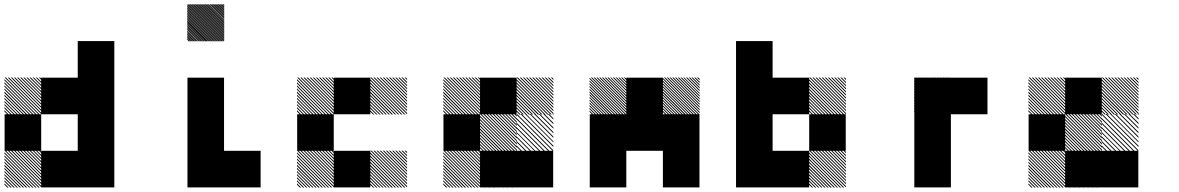

<svg xmlns="http://www.w3.org/2000/svg" viewBox="-21 -854 5374 875"><path d="M167.5 -155.8 155.8 -167.5H161.7L167.5 -161.7ZM167.5 -141.7 141.7 -167.5H147.5L167.5 -147.5ZM167.5 -127.5 127.5 -167.5H133.3L167.5 -133.3ZM167.5 -113.3 113.3 -167.5H119.2L167.5 -119.2ZM167.5 -99.2 99.2 -167.5H105L167.5 -105ZM167.5 -85 85 -167.5H90.8L167.5 -90.8ZM167.5 -70.8 70.8 -167.5H76.7L167.5 -76.7ZM167.5 -56.7 56.7 -167.5H62.5L167.5 -62.5ZM167.5 -42.5 42.5 -167.5H48.3L167.5 -48.3ZM167.5 -28.3 28.3 -167.5H34.2L167.5 -34.2ZM167.5 -14.2 14.2 -167.5H20L167.5 -20ZM167.5 0 0 -167.5H5.8L167.5 -5.8ZM154.2 0.8 -0.8 -154.2V-160L160 0.8ZM140 0.8 -0.8 -140V-145.8L145.8 0.8ZM125.8 0.8 -0.8 -125.8V-131.7L131.7 0.8ZM111.7 0.8 -0.8 -111.7V-117.5L117.5 0.8ZM96.7 0.8 -0.8 -96.7V-103.3L103.3 0.8ZM83.3 0.8 -0.8 -83.3V-89.2L89.2 0.8ZM69.2 0.8 -0.8 -69.2V-75L75 0.8ZM55 0.8 -0.8 -55V-60.8L60.8 0.8ZM40.8 0.8 -0.8 -40.8V-46.7L46.7 0.8ZM26.7 0.8 -0.8 -26.7V-32.5L32.5 0.8ZM12.5 0.8 -0.8 -12.5V-18.3L18.3 0.8ZM167.5 -489.2 155.8 -500.8H161.7L167.5 -495ZM167.5 -475 141.7 -500.8H147.5L167.5 -480.8ZM167.5 -460.8 127.5 -500.8H133.3L167.5 -466.7ZM167.5 -446.7 113.3 -500.8H119.2L167.5 -452.5ZM167.5 -432.5 99.2 -500.8H105L167.5 -438.3ZM167.5 -418.3 85 -500.8H90.8L167.5 -424.2ZM167.5 -404.2 70.8 -500.8H76.7L167.5 -410ZM167.5 -390 56.7 -500.8H62.5L167.5 -395.8ZM167.5 -375.8 42.5 -500.8H48.3L167.5 -381.7ZM167.5 -361.7 28.3 -500.8H34.2L167.5 -367.5ZM167.5 -347.5 14.2 -500.8H20L167.5 -353.3ZM167.5 -333.3 0 -500.8H5.8L167.5 -339.2ZM154.2 -332.5 -0.8 -487.5V-493.3L160 -332.5ZM140 -332.5 -0.8 -473.3V-479.2L145.8 -332.5ZM125.8 -332.5 -0.8 -459.2V-465L131.7 -332.5ZM111.7 -332.5 -0.8 -445V-450.8L117.5 -332.5ZM96.7 -332.5 -0.8 -430V-436.7L103.3 -332.5ZM83.3 -332.5 -0.8 -416.7V-422.5L89.2 -332.5ZM69.2 -332.5 -0.8 -402.5V-408.3L75 -332.5ZM55 -332.5 -0.8 -388.3V-394.2L60.8 -332.5ZM40.8 -332.5 -0.8 -374.2V-380L46.7 -332.5ZM26.7 -332.5 -0.8 -360V-365.8L32.5 -332.5ZM12.5 -332.5 -0.8 -345.8V-351.7L18.3 -332.5ZM333.3 -166.7H500V0H333.3ZM166.7 -166.7H500V0H166.7ZM333.3 -333.3H500V0H333.3ZM0 -333.3H166.7V-166.7H0ZM333.3 -500H500V-166.7H333.3ZM166.7 -500H500V-333.3H166.7ZM333.3 -666.7H500V-333.3H333.3Z M1000.8 -826.7 993.3 -834.2H999.2L1000.8 -832.5ZM1000.8 -819.2 985.8 -834.2H991.7L1000.8 -825ZM1000.8 -811.7 978.3 -834.2H984.2L1000.8 -817.5ZM1000.8 -804.2 970.8 -834.2H976.7L1000.8 -810ZM1000.8 -796.7 963.3 -834.2H969.2L1000.8 -802.5ZM1000.8 -789.2 955.8 -834.2H961.7L1000.8 -795ZM1000.8 -781.7 948.3 -834.2H954.2L1000.8 -787.5ZM1000.8 -774.2 940.8 -834.2H946.7L1000.8 -780ZM1000.8 -766.7 933.3 -834.2H939.2L1000.8 -772.5ZM1000.8 -759.2 925.8 -834.2H930.8L1000.8 -764.2ZM1000.8 -751.7 918.3 -834.2H924.2L1000.8 -757.5ZM1000.8 -744.2 910.8 -834.2H916.7L1000.8 -750ZM1000.8 -736.7 903.3 -834.2H909.2L1000.8 -742.5ZM1000.8 -729.2 895.8 -834.2H901.7L1000.8 -735ZM1000.8 -721.7 888.3 -834.2H894.2L1000.8 -727.5ZM1000.8 -714.2 880.8 -834.2H886.7L1000.8 -720ZM1000.8 -706.7 873.3 -834.2H879.2L1000.8 -712.5ZM1000.8 -699.2 865.8 -834.2H871.7L1000.8 -705ZM1000.8 -691.7 858.3 -834.2H864.2L1000.8 -697.5ZM1000.8 -684.2 850.8 -834.2H856.7L1000.8 -690ZM1000.8 -676.7 843.3 -834.2H849.2L1000.8 -682.5ZM1000.8 -669.2 835.8 -834.2H841.7L1000.8 -675ZM996.7 -665.8 832.5 -830 834.2 -834.2 1000.8 -667.5ZM989.2 -665.8 832.5 -822.5V-828.3L995 -665.8ZM981.7 -665.8 832.5 -815V-820.8L987.5 -665.8ZM974.2 -665.8 832.5 -807.5V-813.3L980 -665.8ZM966.7 -665.8 832.5 -800V-805.8L972.5 -665.8ZM959.2 -665.8 832.5 -792.5V-798.3L965 -665.8ZM951.7 -665.8 832.5 -785V-790.8L957.5 -665.8ZM944.2 -665.8 832.5 -777.5V-783.3L950 -665.8ZM936.7 -665.8 832.5 -770V-775.8L942.5 -665.8ZM929.2 -665.8 832.5 -762.5V-768.3L935 -665.8ZM920.8 -665.8 832.5 -754.2V-760.8L927.5 -665.8ZM914.2 -665.8 832.5 -747.5V-753.3L920 -665.8ZM906.7 -665.8 832.5 -740V-745.8L912.5 -665.8ZM899.2 -665.8 832.5 -732.5V-738.3L905 -665.8ZM891.7 -665.8 832.5 -725V-730.8L897.5 -665.8ZM884.2 -665.8 832.5 -717.5V-723.3L890 -665.8ZM876.7 -665.8 832.5 -710V-715L881.7 -665.8ZM869.2 -665.8 832.5 -702.5V-708.3L875 -665.8ZM861.7 -665.8 832.5 -695V-700.8L867.5 -665.8ZM854.2 -665.8 832.5 -687.5V-693.3L860 -665.8ZM846.7 -665.8 832.5 -680V-685.8L852.5 -665.8ZM839.2 -665.8 832.5 -672.5V-678.3L845 -665.8ZM1000 -166.7H1166.7V0H1000ZM833.3 -166.7H1166.7V0H833.3ZM833.3 -333.3H1000V0H833.3ZM833.3 -500H1000V-166.7H833.3Z M1834.2 -155.8 1822.5 -167.5H1828.3L1834.2 -161.7ZM1834.2 -141.7 1808.3 -167.5H1814.2L1834.2 -147.5ZM1834.2 -127.5 1794.2 -167.5H1800L1834.2 -133.3ZM1834.2 -113.3 1780 -167.5H1785.8L1834.2 -119.2ZM1834.2 -99.2 1765.8 -167.5H1771.7L1834.2 -105ZM1834.2 -85 1751.7 -167.5H1757.5L1834.2 -90.8ZM1834.2 -70.8 1737.5 -167.5H1743.3L1834.2 -76.7ZM1834.2 -56.7 1723.3 -167.5H1729.2L1834.2 -62.5ZM1834.2 -42.5 1709.2 -167.5H1715L1834.2 -48.3ZM1834.2 -28.3 1695 -167.5H1700.8L1834.2 -34.2ZM1834.2 -14.2 1680.8 -167.5H1686.7L1834.2 -20ZM1834.2 0 1666.7 -167.5H1672.5L1834.2 -5.8ZM1820.8 0.8 1665.8 -154.2V-160L1826.7 0.8ZM1806.7 0.8 1665.8 -140V-145.8L1812.5 0.8ZM1792.5 0.8 1665.8 -125.8V-131.7L1798.3 0.8ZM1778.3 0.8 1665.8 -111.7V-117.5L1784.2 0.8ZM1763.3 0.8 1665.8 -96.7V-103.3L1770 0.8ZM1750 0.8 1665.8 -83.3V-89.2L1755.8 0.8ZM1735.8 0.8 1665.8 -69.2V-75L1741.7 0.8ZM1721.7 0.8 1665.8 -55V-60.8L1727.5 0.8ZM1707.5 0.8 1665.8 -40.8V-46.7L1713.3 0.8ZM1693.3 0.8 1665.8 -26.7V-32.5L1699.2 0.8ZM1679.2 0.8 1665.8 -12.5V-18.3L1685 0.8ZM1500.8 -155.8 1489.2 -167.5H1495L1500.8 -161.7ZM1500.8 -141.7 1475 -167.5H1480.8L1500.8 -147.5ZM1500.8 -127.5 1460.8 -167.5H1466.7L1500.8 -133.3ZM1500.8 -113.3 1446.7 -167.5H1452.5L1500.8 -119.2ZM1500.8 -99.2 1432.5 -167.5H1438.3L1500.8 -105ZM1500.8 -85 1418.3 -167.5H1424.2L1500.8 -90.8ZM1500.8 -70.8 1404.2 -167.5H1410L1500.8 -76.7ZM1500.8 -56.7 1390 -167.5H1395.8L1500.8 -62.5ZM1500.8 -42.5 1375.8 -167.5H1381.7L1500.8 -48.3ZM1500.8 -28.3 1361.7 -167.5H1367.5L1500.8 -34.2ZM1500.8 -14.2 1347.5 -167.5H1353.3L1500.8 -20ZM1500.8 0 1333.3 -167.5H1339.2L1500.8 -5.8ZM1487.5 0.8 1332.5 -154.2V-160L1493.3 0.8ZM1473.3 0.8 1332.5 -140V-145.8L1479.2 0.8ZM1459.2 0.8 1332.5 -125.8V-131.7L1465 0.8ZM1445 0.8 1332.5 -111.7V-117.5L1450.8 0.8ZM1430 0.8 1332.5 -96.7V-103.3L1436.7 0.8ZM1416.7 0.8 1332.5 -83.3V-89.2L1422.5 0.8ZM1402.5 0.8 1332.5 -69.2V-75L1408.3 0.8ZM1388.3 0.8 1332.5 -55V-60.8L1394.2 0.8ZM1374.2 0.8 1332.5 -40.8V-46.7L1380 0.8ZM1360 0.8 1332.5 -26.7V-32.5L1365.8 0.8ZM1345.8 0.8 1332.5 -12.5V-18.3L1351.7 0.8ZM1834.2 -489.2 1822.5 -500.8H1828.3L1834.2 -495ZM1834.2 -475 1808.3 -500.8H1814.2L1834.2 -480.8ZM1834.2 -460.8 1794.2 -500.8H1800L1834.2 -466.7ZM1834.2 -446.7 1780 -500.8H1785.8L1834.2 -452.5ZM1834.2 -432.5 1765.8 -500.8H1771.7L1834.2 -438.3ZM1834.2 -418.3 1751.7 -500.8H1757.5L1834.2 -424.2ZM1834.2 -404.2 1737.5 -500.8H1743.3L1834.2 -410ZM1834.2 -390 1723.3 -500.8H1729.2L1834.2 -395.8ZM1834.2 -375.8 1709.2 -500.8H1715L1834.2 -381.7ZM1834.2 -361.7 1695 -500.8H1700.8L1834.2 -367.5ZM1834.2 -347.5 1680.8 -500.8H1686.7L1834.2 -353.3ZM1834.2 -333.3 1666.7 -500.8H1672.5L1834.2 -339.2ZM1820.8 -332.5 1665.8 -487.5V-493.3L1826.7 -332.5ZM1806.7 -332.5 1665.8 -473.3V-479.2L1812.5 -332.5ZM1792.5 -332.5 1665.8 -459.2V-465L1798.3 -332.5ZM1778.3 -332.5 1665.8 -445V-450.8L1784.2 -332.5ZM1763.3 -332.5 1665.8 -430V-436.7L1770 -332.5ZM1750 -332.5 1665.8 -416.7V-422.5L1755.8 -332.5ZM1735.8 -332.5 1665.8 -402.5V-408.3L1741.7 -332.5ZM1721.7 -332.5 1665.8 -388.3V-394.2L1727.5 -332.5ZM1707.5 -332.5 1665.8 -374.2V-380L1713.3 -332.5ZM1693.3 -332.5 1665.8 -360V-365.8L1699.2 -332.5ZM1679.2 -332.5 1665.8 -345.8V-351.7L1685 -332.5ZM1500.8 -489.2 1489.2 -500.8H1495L1500.8 -495ZM1500.8 -475 1475 -500.8H1480.8L1500.8 -480.8ZM1500.8 -460.8 1460.8 -500.8H1466.7L1500.8 -466.7ZM1500.8 -446.7 1446.7 -500.8H1452.5L1500.8 -452.5ZM1500.8 -432.5 1432.5 -500.8H1438.3L1500.8 -438.3ZM1500.8 -418.3 1418.3 -500.8H1424.2L1500.8 -424.2ZM1500.8 -404.2 1404.2 -500.8H1410L1500.8 -410ZM1500.8 -390 1390 -500.8H1395.8L1500.8 -395.8ZM1500.8 -375.8 1375.8 -500.8H1381.7L1500.8 -381.7ZM1500.8 -361.7 1361.7 -500.8H1367.5L1500.8 -367.5ZM1500.8 -347.5 1347.5 -500.8H1353.3L1500.8 -353.3ZM1500.8 -333.3 1333.3 -500.8H1339.2L1500.8 -339.2ZM1487.5 -332.5 1332.5 -487.5V-493.3L1493.3 -332.5ZM1473.3 -332.5 1332.5 -473.3V-479.2L1479.2 -332.5ZM1459.2 -332.5 1332.5 -459.2V-465L1465 -332.5ZM1445 -332.5 1332.5 -445V-450.8L1450.8 -332.5ZM1430 -332.5 1332.5 -430V-436.7L1436.7 -332.5ZM1416.7 -332.5 1332.5 -416.7V-422.5L1422.5 -332.5ZM1402.5 -332.5 1332.5 -402.5V-408.3L1408.3 -332.5ZM1388.3 -332.5 1332.5 -388.3V-394.2L1394.2 -332.5ZM1374.2 -332.5 1332.5 -374.2V-380L1380 -332.5ZM1360 -332.5 1332.5 -360V-365.8L1365.8 -332.5ZM1345.8 -332.5 1332.5 -345.8V-351.7L1351.7 -332.5ZM1500 -166.7H1666.7V0H1500ZM1333.3 -333.3H1500V-166.7H1333.3ZM1500 -500H1666.7V-333.3H1500Z M2333.3 -166.7H2500V0H2333.3ZM2166.7 -166.7H2333.3V0H2166.7ZM2167.5 -155.8 2155.8 -167.5H2161.7L2167.5 -161.7ZM2167.5 -141.7 2141.7 -167.5H2147.5L2167.5 -147.5ZM2167.5 -127.5 2127.5 -167.5H2133.3L2167.5 -133.3ZM2167.5 -113.3 2113.3 -167.5H2119.2L2167.5 -119.2ZM2167.5 -99.2 2099.2 -167.5H2105L2167.5 -105ZM2167.5 -85 2085 -167.5H2090.8L2167.5 -90.8ZM2167.5 -70.8 2070.8 -167.5H2076.7L2167.5 -76.7ZM2167.5 -56.7 2056.7 -167.5H2062.5L2167.5 -62.5ZM2167.5 -42.5 2042.5 -167.5H2048.3L2167.5 -48.3ZM2167.5 -28.3 2028.3 -167.5H2034.2L2167.5 -34.2ZM2167.5 -14.2 2014.2 -167.5H2020L2167.5 -20ZM2167.5 0 2000 -167.5H2005.8L2167.5 -5.8ZM2154.2 0.8 1999.2 -154.2V-160L2160 0.8ZM2140 0.8 1999.2 -140V-145.8L2145.8 0.8ZM2125.8 0.8 1999.2 -125.8V-131.7L2131.7 0.8ZM2111.7 0.8 1999.2 -111.7V-117.5L2117.5 0.8ZM2096.7 0.8 1999.2 -96.7V-103.3L2103.3 0.8ZM2083.3 0.8 1999.2 -83.3V-89.2L2089.2 0.8ZM2069.2 0.8 1999.2 -69.2V-75L2075 0.8ZM2055 0.8 1999.2 -55V-60.8L2060.8 0.8ZM2040.8 0.8 1999.2 -40.8V-46.7L2046.7 0.8ZM2026.7 0.8 1999.2 -26.7V-32.5L2032.5 0.8ZM2012.5 0.8 1999.2 -12.5V-18.3L2018.3 0.8ZM2334.2 -163.3 2330 -167.5H2334.2ZM2334.2 -142.5 2309.2 -167.5H2315L2334.2 -148.3ZM2334.2 -121.7 2288.3 -167.5H2294.2L2334.2 -127.5ZM2334.2 -100.8 2267.5 -167.5H2273.3L2334.2 -106.7ZM2334.2 -80 2246.7 -167.5H2252.5L2334.2 -85.8ZM2334.2 -59.2 2225.8 -167.5H2231.7L2334.2 -65ZM2334.2 -38.3 2205 -167.5H2210L2334.2 -43.3ZM2334.2 -17.5 2184.2 -167.5H2190L2334.2 -23.3ZM2331.7 0.8 2165.8 -165 2169.2 -167.5 2334.2 -2.5ZM2310.8 0.8 2165.8 -144.2V-150L2316.7 0.8ZM2290 0.8 2165.8 -123.3V-129.2L2295.8 0.8ZM2269.2 0.8 2165.8 -102.5V-108.3L2275 0.8ZM2248.3 0.8 2165.8 -81.7V-86.7L2253.3 0.8ZM2227.5 0.8 2165.8 -60.8V-66.7L2233.3 0.8ZM2206.7 0.8 2165.8 -40V-45.8L2212.5 0.8ZM2185.8 0.8 2165.8 -19.2V-25L2191.7 0.8ZM2334.2 -167.5H2335.8L2334.2 -169.2ZM2167.5 -155.8 2155.8 -167.5H2161.7L2167.5 -161.7ZM2167.5 -141.7 2141.7 -167.5H2147.5L2167.5 -147.5ZM2167.5 -127.5 2127.5 -167.5H2133.3L2167.5 -133.3ZM2167.5 -113.3 2113.3 -167.5H2119.2L2167.5 -119.2ZM2167.5 -99.2 2099.2 -167.5H2105L2167.5 -105ZM2167.5 -85 2085 -167.5H2090.8L2167.5 -90.8ZM2167.5 -70.8 2070.8 -167.5H2076.7L2167.5 -76.7ZM2167.5 -56.7 2056.7 -167.5H2062.5L2167.5 -62.5ZM2167.5 -42.5 2042.5 -167.5H2048.3L2167.5 -48.3ZM2167.5 -28.3 2028.3 -167.5H2034.2L2167.5 -34.2ZM2167.5 -14.2 2014.2 -167.5H2020L2167.5 -20ZM2167.5 0 2000 -167.5H2005.8L2167.5 -5.8ZM2154.2 0.8 1999.2 -154.2V-160L2160 0.8ZM2140 0.8 1999.2 -140V-145.8L2145.8 0.8ZM2125.8 0.8 1999.2 -125.8V-131.7L2131.7 0.8ZM2111.7 0.8 1999.2 -111.7V-117.5L2117.5 0.8ZM2096.7 0.8 1999.2 -96.7V-103.3L2103.3 0.8ZM2083.3 0.8 1999.2 -83.3V-89.2L2089.2 0.8ZM2069.2 0.8 1999.2 -69.2V-75L2075 0.8ZM2055 0.8 1999.2 -55V-60.8L2060.8 0.8ZM2040.8 0.8 1999.2 -40.8V-46.7L2046.7 0.8ZM2026.7 0.8 1999.2 -26.7V-32.5L2032.5 0.8ZM2012.5 0.8 1999.2 -12.5V-18.3L2018.3 0.8ZM2500.8 -330 2496.7 -334.2H2500.8ZM2500.8 -309.2 2475.8 -334.2H2481.7L2500.8 -315ZM2500.8 -288.3 2455 -334.2H2460.8L2500.8 -294.2ZM2500.8 -267.5 2434.2 -334.2H2440L2500.8 -273.3ZM2500.8 -246.7 2413.3 -334.2H2419.2L2500.8 -252.5ZM2500.8 -225.8 2392.5 -334.2H2398.3L2500.8 -231.7ZM2500.8 -205 2371.7 -334.2H2376.7L2500.8 -210ZM2500.8 -184.2 2350.8 -334.2H2356.7L2500.8 -190ZM2498.3 -165.8 2332.5 -331.7 2335.8 -334.2 2500.8 -169.2ZM2477.5 -165.8 2332.5 -310.8V-316.7L2483.3 -165.8ZM2456.7 -165.8 2332.5 -290V-295.8L2462.5 -165.8ZM2435.8 -165.8 2332.5 -269.2V-275L2441.7 -165.8ZM2415 -165.8 2332.5 -248.3V-253.3L2420 -165.8ZM2394.2 -165.8 2332.5 -227.5V-233.3L2400 -165.8ZM2373.3 -165.8 2332.5 -206.7V-212.5L2379.2 -165.8ZM2352.5 -165.8 2332.5 -185.8V-191.7L2358.3 -165.8ZM2500.8 -334.2H2502.5L2500.8 -335.8ZM2334.2 -322.5 2322.5 -334.2H2328.3L2334.2 -328.3ZM2334.2 -308.3 2308.3 -334.2H2314.2L2334.2 -314.2ZM2334.2 -294.2 2294.2 -334.2H2300L2334.2 -300ZM2334.2 -280 2280 -334.2H2285.8L2334.2 -285.8ZM2334.2 -265.8 2265.8 -334.2H2271.7L2334.2 -271.7ZM2334.2 -251.7 2251.7 -334.2H2257.5L2334.2 -257.5ZM2334.2 -237.5 2237.5 -334.2H2243.3L2334.2 -243.3ZM2334.2 -223.3 2223.3 -334.2H2229.2L2334.2 -229.2ZM2334.2 -209.2 2209.2 -334.2H2215L2334.2 -215ZM2334.2 -195 2195 -334.2H2200.8L2334.2 -200.8ZM2334.2 -180.8 2180.8 -334.2H2186.7L2334.2 -186.7ZM2334.2 -166.7 2166.7 -334.2H2172.5L2334.2 -172.5ZM2320.8 -165.8 2165.8 -320.8V-326.7L2326.7 -165.8ZM2306.7 -165.8 2165.8 -306.7V-312.5L2312.5 -165.8ZM2292.5 -165.8 2165.8 -292.5V-298.3L2298.3 -165.8ZM2278.3 -165.8 2165.8 -278.3V-284.2L2284.2 -165.8ZM2263.3 -165.8 2165.8 -263.3V-270L2270 -165.8ZM2250 -165.8 2165.8 -250V-255.8L2255.8 -165.8ZM2235.8 -165.8 2165.8 -235.8V-241.7L2241.7 -165.8ZM2221.7 -165.8 2165.8 -221.7V-227.5L2227.5 -165.8ZM2207.5 -165.8 2165.8 -207.5V-213.3L2213.3 -165.8ZM2193.3 -165.8 2165.8 -193.3V-199.2L2199.2 -165.8ZM2179.2 -165.8 2165.8 -179.2V-185L2185 -165.8ZM2500.8 -489.2 2489.2 -500.8H2495L2500.8 -495ZM2500.8 -475 2475 -500.8H2480.8L2500.8 -480.8ZM2500.8 -460.8 2460.8 -500.8H2466.7L2500.8 -466.7ZM2500.8 -446.7 2446.7 -500.8H2452.5L2500.8 -452.5ZM2500.8 -432.5 2432.5 -500.8H2438.3L2500.8 -438.3ZM2500.8 -418.3 2418.3 -500.8H2424.2L2500.8 -424.2ZM2500.8 -404.2 2404.2 -500.8H2410L2500.8 -410ZM2500.8 -390 2390 -500.8H2395.8L2500.8 -395.8ZM2500.8 -375.8 2375.8 -500.8H2381.7L2500.8 -381.7ZM2500.8 -361.7 2361.7 -500.8H2367.5L2500.8 -367.5ZM2500.8 -347.5 2347.5 -500.8H2353.3L2500.8 -353.3ZM2500.8 -333.3 2333.3 -500.8H2339.2L2500.8 -339.2ZM2487.5 -332.5 2332.5 -487.5V-493.3L2493.3 -332.5ZM2473.3 -332.5 2332.5 -473.3V-479.2L2479.2 -332.5ZM2459.2 -332.5 2332.5 -459.2V-465L2465 -332.5ZM2445 -332.5 2332.5 -445V-450.8L2450.8 -332.5ZM2430 -332.5 2332.5 -430V-436.7L2436.7 -332.5ZM2416.7 -332.5 2332.5 -416.7V-422.5L2422.5 -332.5ZM2402.5 -332.5 2332.5 -402.5V-408.3L2408.3 -332.5ZM2388.3 -332.5 2332.5 -388.3V-394.2L2394.2 -332.5ZM2374.2 -332.5 2332.5 -374.2V-380L2380 -332.5ZM2360 -332.5 2332.5 -360V-365.8L2365.8 -332.5ZM2345.8 -332.5 2332.5 -345.8V-351.7L2351.7 -332.5ZM2167.5 -489.2 2155.8 -500.8H2161.7L2167.5 -495ZM2167.5 -475 2141.7 -500.8H2147.5L2167.5 -480.8ZM2167.5 -460.8 2127.5 -500.8H2133.3L2167.5 -466.7ZM2167.5 -446.7 2113.3 -500.8H2119.2L2167.5 -452.5ZM2167.5 -432.5 2099.2 -500.8H2105L2167.5 -438.3ZM2167.5 -418.3 2085 -500.8H2090.8L2167.5 -424.2ZM2167.5 -404.2 2070.8 -500.8H2076.7L2167.5 -410ZM2167.5 -390 2056.7 -500.8H2062.5L2167.5 -395.8ZM2167.5 -375.8 2042.5 -500.8H2048.3L2167.5 -381.7ZM2167.5 -361.7 2028.3 -500.8H2034.2L2167.5 -367.5ZM2167.5 -347.5 2014.2 -500.8H2020L2167.5 -353.3ZM2167.5 -333.3 2000 -500.8H2005.8L2167.5 -339.2ZM2154.2 -332.5 1999.2 -487.5V-493.3L2160 -332.5ZM2140 -332.5 1999.2 -473.3V-479.2L2145.8 -332.5ZM2125.8 -332.5 1999.2 -459.2V-465L2131.7 -332.5ZM2111.7 -332.5 1999.2 -445V-450.8L2117.5 -332.5ZM2096.7 -332.5 1999.2 -430V-436.7L2103.3 -332.5ZM2083.3 -332.5 1999.2 -416.7V-422.5L2089.2 -332.5ZM2069.2 -332.5 1999.2 -402.5V-408.3L2075 -332.5ZM2055 -332.5 1999.2 -388.3V-394.2L2060.8 -332.5ZM2040.8 -332.5 1999.2 -374.2V-380L2046.7 -332.5ZM2026.7 -332.5 1999.2 -360V-365.8L2032.5 -332.5ZM2012.5 -332.5 1999.2 -345.8V-351.7L2018.3 -332.5ZM2000 -333.3H2166.7V-166.7H2000ZM2166.7 -500H2333.3V-333.3H2166.7Z M3167.5 -488.3 3155 -500.8H3160.8L3167.5 -494.2ZM3167.5 -475.8 3142.5 -500.8H3148.3L3167.5 -481.7ZM3167.5 -463.3 3130 -500.8H3135.8L3167.5 -469.2ZM3167.5 -450.8 3117.5 -500.8H3123.3L3167.5 -456.7ZM3167.5 -438.3 3105 -500.8H3110.8L3167.5 -444.2ZM3167.5 -425.8 3092.5 -500.8H3097.5L3167.5 -430.8ZM3167.5 -413.3 3080 -500.8H3085.8L3167.5 -419.2ZM3167.5 -400.8 3067.5 -500.8H3073.3L3167.5 -406.7ZM3167.5 -388.3 3055 -500.8H3060.8L3167.5 -394.2ZM3167.5 -375.8 3042.5 -500.8H3048.3L3167.5 -381.7ZM3167.5 -363.3 3030 -500.8H3035.8L3167.5 -369.2ZM3167.5 -350.8 3017.5 -500.8H3023.3L3167.5 -356.7ZM3167.5 -338.3 3005 -500.8H3010.8L3167.5 -344.2ZM3160.8 -332.5 2999.2 -494.2V-500L3166.7 -332.5ZM3148.3 -332.5 2999.2 -481.7V-487.5L3154.2 -332.5ZM3135.8 -332.5 2999.2 -469.2V-475L3141.7 -332.5ZM3123.3 -332.5 2999.2 -456.7V-462.5L3129.2 -332.5ZM3110.8 -332.5 2999.2 -444.2V-450L3116.7 -332.5ZM3097.5 -332.5 2999.2 -430.8V-437.5L3104.2 -332.5ZM3085.8 -332.5 2999.2 -419.2V-425L3091.7 -332.5ZM3073.3 -332.5 2999.2 -406.7V-412.5L3079.2 -332.5ZM3060.8 -332.5 2999.2 -394.2V-400L3066.7 -332.5ZM3048.3 -332.5 2999.2 -381.7V-387.5L3054.2 -332.5ZM3035.8 -332.5 2999.2 -369.2V-375L3041.7 -332.5ZM3023.3 -332.5 2999.2 -356.7V-362.5L3029.2 -332.5ZM3010.8 -332.5 2999.2 -344.2V-350L3016.7 -332.5ZM2834.2 -488.3 2821.7 -500.8H2827.5L2834.2 -494.2ZM2834.2 -475.8 2809.2 -500.8H2815L2834.2 -481.7ZM2834.2 -463.3 2796.7 -500.8H2802.5L2834.2 -469.2ZM2834.2 -450.8 2784.2 -500.8H2790L2834.2 -456.7ZM2834.2 -438.3 2771.7 -500.8H2777.5L2834.2 -444.2ZM2834.2 -425.8 2759.2 -500.8H2764.2L2834.2 -430.8ZM2834.2 -413.3 2746.7 -500.8H2752.5L2834.2 -419.2ZM2834.2 -400.8 2734.2 -500.8H2740L2834.2 -406.7ZM2834.2 -388.3 2721.7 -500.8H2727.5L2834.2 -394.2ZM2834.2 -375.8 2709.2 -500.8H2715L2834.2 -381.7ZM2834.2 -363.3 2696.7 -500.8H2702.5L2834.2 -369.2ZM2834.2 -350.8 2684.2 -500.8H2690L2834.2 -356.7ZM2834.2 -338.3 2671.7 -500.8H2677.5L2834.2 -344.2ZM2827.5 -332.5 2665.8 -494.2V-500L2833.3 -332.5ZM2815 -332.5 2665.8 -481.7V-487.5L2820.8 -332.5ZM2802.5 -332.5 2665.8 -469.2V-475L2808.3 -332.5ZM2790 -332.5 2665.8 -456.7V-462.5L2795.8 -332.5ZM2777.5 -332.5 2665.8 -444.2V-450L2783.3 -332.5ZM2764.2 -332.5 2665.8 -430.8V-437.5L2770.8 -332.5ZM2752.5 -332.5 2665.8 -419.2V-425L2758.3 -332.5ZM2740 -332.5 2665.8 -406.7V-412.5L2745.8 -332.5ZM2727.5 -332.5 2665.8 -394.2V-400L2733.3 -332.5ZM2715 -332.5 2665.8 -381.7V-387.5L2720.8 -332.5ZM2702.5 -332.5 2665.8 -369.2V-375L2708.3 -332.5ZM2690 -332.5 2665.8 -356.7V-362.5L2695.8 -332.5ZM2677.5 -332.5 2665.8 -344.2V-350L2683.3 -332.5ZM3000 -166.7H3166.7V0H3000ZM2666.7 -166.7H2833.3V0H2666.7ZM3000 -333.3H3166.7V0H3000ZM2833.3 -333.3H3166.7V-166.7H2833.3ZM2666.7 -333.3H3000V-166.7H2666.7ZM2666.7 -333.3H2833.3V0H2666.7ZM2833.3 -500H3000V-166.7H2833.3Z M3834.2 -155.8 3822.5 -167.5H3828.3L3834.2 -161.7ZM3834.2 -141.7 3808.3 -167.5H3814.2L3834.2 -147.5ZM3834.2 -127.5 3794.2 -167.5H3800L3834.2 -133.3ZM3834.2 -113.3 3780 -167.5H3785.8L3834.2 -119.2ZM3834.2 -99.2 3765.8 -167.5H3771.7L3834.2 -105ZM3834.2 -85 3751.7 -167.5H3757.5L3834.2 -90.8ZM3834.2 -70.8 3737.5 -167.5H3743.3L3834.2 -76.7ZM3834.2 -56.7 3723.3 -167.5H3729.2L3834.2 -62.5ZM3834.2 -42.5 3709.2 -167.5H3715L3834.2 -48.3ZM3834.2 -28.3 3695 -167.5H3700.8L3834.2 -34.2ZM3834.2 -14.2 3680.8 -167.5H3686.7L3834.2 -20ZM3834.2 0 3666.7 -167.5H3672.5L3834.2 -5.8ZM3820.8 0.8 3665.8 -154.2V-160L3826.7 0.8ZM3806.7 0.8 3665.8 -140V-145.8L3812.5 0.8ZM3792.5 0.8 3665.8 -125.8V-131.7L3798.3 0.8ZM3778.3 0.8 3665.8 -111.7V-117.5L3784.2 0.8ZM3763.3 0.8 3665.8 -96.7V-103.3L3770 0.8ZM3750 0.8 3665.8 -83.3V-89.2L3755.8 0.8ZM3735.8 0.8 3665.8 -69.2V-75L3741.7 0.8ZM3721.7 0.8 3665.8 -55V-60.8L3727.5 0.8ZM3707.5 0.8 3665.8 -40.8V-46.7L3713.3 0.8ZM3693.3 0.8 3665.8 -26.7V-32.5L3699.2 0.8ZM3679.2 0.8 3665.8 -12.5V-18.3L3685 0.8ZM3834.2 -489.2 3822.5 -500.8H3828.3L3834.2 -495ZM3834.2 -475 3808.3 -500.8H3814.2L3834.2 -480.8ZM3834.2 -460.8 3794.2 -500.8H3800L3834.2 -466.7ZM3834.2 -446.7 3780 -500.8H3785.8L3834.2 -452.5ZM3834.2 -432.5 3765.8 -500.8H3771.7L3834.2 -438.3ZM3834.2 -418.3 3751.7 -500.8H3757.5L3834.2 -424.2ZM3834.2 -404.2 3737.5 -500.8H3743.3L3834.2 -410ZM3834.2 -390 3723.3 -500.8H3729.2L3834.2 -395.8ZM3834.2 -375.8 3709.2 -500.8H3715L3834.2 -381.7ZM3834.2 -361.7 3695 -500.8H3700.8L3834.2 -367.5ZM3834.2 -347.5 3680.8 -500.8H3686.7L3834.2 -353.3ZM3834.2 -333.3 3666.7 -500.8H3672.5L3834.2 -339.2ZM3820.8 -332.5 3665.8 -487.5V-493.3L3826.7 -332.5ZM3806.7 -332.5 3665.8 -473.3V-479.2L3812.5 -332.5ZM3792.5 -332.5 3665.8 -459.2V-465L3798.3 -332.5ZM3778.3 -332.5 3665.8 -445V-450.8L3784.2 -332.5ZM3763.3 -332.5 3665.8 -430V-436.7L3770 -332.5ZM3750 -332.5 3665.8 -416.7V-422.5L3755.8 -332.5ZM3735.8 -332.5 3665.8 -402.5V-408.3L3741.7 -332.5ZM3721.7 -332.5 3665.8 -388.3V-394.2L3727.5 -332.5ZM3707.5 -332.5 3665.8 -374.2V-380L3713.3 -332.5ZM3693.3 -332.5 3665.8 -360V-365.8L3699.2 -332.5ZM3679.2 -332.5 3665.8 -345.8V-351.7L3685 -332.5ZM3500 -166.7H3666.7V0H3500ZM3333.3 -166.7H3666.7V0H3333.3ZM3666.7 -333.3H3833.3V-166.7H3666.7ZM3333.3 -333.3H3500V0H3333.3ZM3500 -500H3666.7V-333.3H3500ZM3333.3 -500H3666.7V-333.3H3333.3ZM3333.3 -500H3500V-166.7H3333.3ZM3333.3 -666.7H3500V-333.3H3333.3Z M4312.5 -500H4479.2V-333.3H4312.5ZM4313.3 -488.3 4300.8 -500.8H4306.7L4313.3 -494.2ZM4313.3 -475.8 4288.3 -500.8H4294.2L4313.3 -481.7ZM4313.3 -463.3 4275.8 -500.8H4281.7L4313.3 -469.2ZM4313.3 -450.8 4263.3 -500.8H4269.2L4313.3 -456.7ZM4313.3 -438.3 4250.8 -500.8H4256.7L4313.3 -444.2ZM4313.3 -425.8 4238.3 -500.8H4243.3L4313.3 -430.8ZM4313.3 -413.3 4225.8 -500.8H4231.7L4313.3 -419.2ZM4313.3 -400.8 4213.3 -500.8H4219.2L4313.3 -406.7ZM4313.3 -388.3 4200.8 -500.8H4206.7L4313.3 -394.2ZM4313.3 -375.8 4188.3 -500.8H4194.2L4313.3 -381.7ZM4313.3 -363.3 4175.8 -500.8H4181.7L4313.3 -369.2ZM4313.3 -350.8 4163.3 -500.8H4169.2L4313.3 -356.7ZM4313.3 -338.3 4150.8 -500.8H4156.7L4313.3 -344.2ZM4306.7 -332.5 4145 -494.2V-500L4312.5 -332.5ZM4294.2 -332.5 4145 -481.7V-487.5L4300 -332.5ZM4281.7 -332.5 4145 -469.2V-475L4287.5 -332.5ZM4269.2 -332.5 4145 -456.7V-462.5L4275 -332.5ZM4256.7 -332.5 4145 -444.2V-450L4262.5 -332.5ZM4243.3 -332.5 4145 -430.8V-437.5L4250 -332.5ZM4231.7 -332.5 4145 -419.2V-425L4237.5 -332.5ZM4219.2 -332.5 4145 -406.7V-412.5L4225 -332.5ZM4206.7 -332.5 4145 -394.2V-400L4212.5 -332.5ZM4194.2 -332.5 4145 -381.7V-387.5L4200 -332.5ZM4181.7 -332.5 4145 -369.2V-375L4187.5 -332.5ZM4169.2 -332.5 4145 -356.7V-362.5L4175 -332.5ZM4156.7 -332.5 4145 -344.2V-350L4162.5 -332.5ZM4145.8 -166.7H4312.5V0H4145.8ZM4145.8 -333.3H4312.5V0H4145.8ZM4145.8 -500H4312.5V-166.7H4145.8Z M5000 -166.7H5166.7V0H5000ZM4833.3 -166.7H5000V0H4833.3ZM4834.2 -155.8 4822.5 -167.5H4828.3L4834.2 -161.7ZM4834.2 -141.7 4808.3 -167.5H4814.2L4834.2 -147.5ZM4834.2 -127.5 4794.2 -167.5H4800L4834.2 -133.3ZM4834.2 -113.3 4780 -167.5H4785.8L4834.2 -119.2ZM4834.2 -99.2 4765.8 -167.5H4771.7L4834.2 -105ZM4834.2 -85 4751.7 -167.5H4757.5L4834.2 -90.8ZM4834.2 -70.8 4737.5 -167.5H4743.3L4834.2 -76.7ZM4834.2 -56.7 4723.3 -167.5H4729.2L4834.2 -62.5ZM4834.2 -42.5 4709.2 -167.5H4715L4834.2 -48.3ZM4834.2 -28.3 4695 -167.5H4700.8L4834.2 -34.2ZM4834.2 -14.2 4680.8 -167.5H4686.7L4834.2 -20ZM4834.2 0 4666.7 -167.5H4672.5L4834.2 -5.8ZM4820.8 0.8 4665.8 -154.2V-160L4826.7 0.8ZM4806.7 0.8 4665.8 -140V-145.8L4812.5 0.8ZM4792.5 0.8 4665.8 -125.8V-131.7L4798.3 0.8ZM4778.3 0.8 4665.8 -111.7V-117.5L4784.2 0.8ZM4763.3 0.8 4665.8 -96.7V-103.3L4770 0.8ZM4750 0.8 4665.8 -83.3V-89.2L4755.8 0.8ZM4735.8 0.8 4665.8 -69.2V-75L4741.7 0.8ZM4721.7 0.8 4665.8 -55V-60.8L4727.5 0.8ZM4707.5 0.8 4665.8 -40.8V-46.7L4713.3 0.8ZM4693.3 0.8 4665.8 -26.7V-32.5L4699.2 0.8ZM4679.2 0.8 4665.8 -12.5V-18.3L4685 0.8ZM5000.8 -163.3 4996.7 -167.5H5000.8ZM5000.8 -142.5 4975.8 -167.5H4981.7L5000.8 -148.3ZM5000.8 -121.7 4955 -167.5H4960.8L5000.8 -127.5ZM5000.8 -100.8 4934.2 -167.5H4940L5000.8 -106.7ZM5000.8 -80 4913.3 -167.5H4919.2L5000.8 -85.8ZM5000.8 -59.2 4892.5 -167.5H4898.3L5000.8 -65ZM5000.8 -38.3 4871.7 -167.5H4876.7L5000.8 -43.3ZM5000.8 -17.5 4850.8 -167.5H4856.7L5000.8 -23.3ZM4998.3 0.8 4832.5 -165 4835.8 -167.5 5000.8 -2.5ZM4977.5 0.8 4832.5 -144.2V-150L4983.3 0.8ZM4956.7 0.8 4832.5 -123.3V-129.2L4962.5 0.8ZM4935.8 0.8 4832.5 -102.5V-108.3L4941.7 0.8ZM4915 0.8 4832.5 -81.7V-86.7L4920 0.8ZM4894.2 0.8 4832.5 -60.8V-66.7L4900 0.8ZM4873.3 0.8 4832.5 -40V-45.8L4879.2 0.8ZM4852.5 0.8 4832.5 -19.2V-25L4858.3 0.8ZM5000.8 -167.5H5002.5L5000.8 -169.2ZM4834.2 -155.8 4822.5 -167.5H4828.3L4834.2 -161.7ZM4834.2 -141.7 4808.3 -167.5H4814.2L4834.2 -147.5ZM4834.2 -127.5 4794.2 -167.5H4800L4834.2 -133.3ZM4834.2 -113.3 4780 -167.5H4785.8L4834.2 -119.2ZM4834.2 -99.2 4765.8 -167.5H4771.7L4834.2 -105ZM4834.2 -85 4751.7 -167.5H4757.5L4834.2 -90.8ZM4834.2 -70.8 4737.5 -167.5H4743.3L4834.2 -76.7ZM4834.2 -56.7 4723.3 -167.5H4729.2L4834.2 -62.5ZM4834.2 -42.5 4709.2 -167.5H4715L4834.2 -48.3ZM4834.2 -28.3 4695 -167.5H4700.8L4834.2 -34.2ZM4834.2 -14.2 4680.8 -167.5H4686.7L4834.2 -20ZM4834.2 0 4666.7 -167.5H4672.5L4834.2 -5.8ZM4820.8 0.8 4665.8 -154.2V-160L4826.7 0.8ZM4806.7 0.8 4665.8 -140V-145.8L4812.5 0.8ZM4792.5 0.8 4665.8 -125.8V-131.7L4798.3 0.8ZM4778.3 0.8 4665.8 -111.7V-117.5L4784.2 0.8ZM4763.3 0.8 4665.8 -96.7V-103.3L4770 0.8ZM4750 0.8 4665.8 -83.3V-89.2L4755.8 0.8ZM4735.8 0.8 4665.8 -69.2V-75L4741.7 0.8ZM4721.7 0.8 4665.8 -55V-60.8L4727.5 0.8ZM4707.5 0.8 4665.8 -40.8V-46.7L4713.3 0.8ZM4693.3 0.8 4665.8 -26.7V-32.5L4699.2 0.8ZM4679.2 0.8 4665.8 -12.5V-18.3L4685 0.8ZM5167.5 -330 5163.3 -334.2H5167.5ZM5167.5 -309.2 5142.5 -334.2H5148.3L5167.5 -315ZM5167.5 -288.3 5121.7 -334.2H5127.5L5167.5 -294.2ZM5167.5 -267.5 5100.8 -334.2H5106.7L5167.5 -273.3ZM5167.5 -246.7 5080 -334.2H5085.8L5167.5 -252.5ZM5167.5 -225.8 5059.2 -334.2H5065L5167.5 -231.7ZM5167.5 -205 5038.3 -334.2H5043.3L5167.5 -210ZM5167.5 -184.2 5017.5 -334.2H5023.3L5167.5 -190ZM5165 -165.8 4999.2 -331.7 5002.5 -334.2 5167.5 -169.2ZM5144.2 -165.8 4999.2 -310.8V-316.7L5150 -165.8ZM5123.3 -165.8 4999.2 -290V-295.8L5129.2 -165.8ZM5102.5 -165.8 4999.2 -269.2V-275L5108.3 -165.8ZM5081.7 -165.8 4999.2 -248.3V-253.3L5086.7 -165.8ZM5060.8 -165.8 4999.2 -227.5V-233.3L5066.7 -165.8ZM5040 -165.8 4999.2 -206.7V-212.5L5045.8 -165.8ZM5019.2 -165.8 4999.2 -185.8V-191.7L5025 -165.8ZM5167.5 -334.2H5169.2L5167.5 -335.8ZM5000.8 -322.5 4989.2 -334.2H4995L5000.8 -328.3ZM5000.8 -308.3 4975 -334.2H4980.8L5000.8 -314.2ZM5000.8 -294.2 4960.8 -334.2H4966.7L5000.8 -300ZM5000.8 -280 4946.7 -334.2H4952.5L5000.8 -285.8ZM5000.8 -265.8 4932.5 -334.2H4938.3L5000.8 -271.7ZM5000.8 -251.7 4918.3 -334.2H4924.2L5000.8 -257.5ZM5000.8 -237.5 4904.2 -334.2H4910L5000.8 -243.3ZM5000.8 -223.3 4890 -334.2H4895.8L5000.8 -229.2ZM5000.8 -209.2 4875.8 -334.2H4881.7L5000.8 -215ZM5000.8 -195 4861.7 -334.2H4867.5L5000.8 -200.8ZM5000.8 -180.8 4847.5 -334.2H4853.3L5000.8 -186.7ZM5000.8 -166.7 4833.3 -334.2H4839.2L5000.8 -172.5ZM4987.5 -165.8 4832.5 -320.8V-326.7L4993.3 -165.8ZM4973.3 -165.8 4832.5 -306.7V-312.5L4979.2 -165.8ZM4959.2 -165.8 4832.5 -292.5V-298.3L4965 -165.8ZM4945 -165.8 4832.5 -278.3V-284.2L4950.8 -165.8ZM4930 -165.8 4832.5 -263.3V-270L4936.7 -165.8ZM4916.7 -165.8 4832.5 -250V-255.8L4922.5 -165.8ZM4902.5 -165.8 4832.5 -235.8V-241.7L4908.3 -165.8ZM4888.3 -165.8 4832.5 -221.7V-227.5L4894.2 -165.8ZM4874.2 -165.8 4832.5 -207.5V-213.3L4880 -165.8ZM4860 -165.8 4832.5 -193.3V-199.2L4865.8 -165.8ZM4845.8 -165.8 4832.5 -179.2V-185L4851.7 -165.8ZM5167.5 -489.2 5155.8 -500.8H5161.7L5167.5 -495ZM5167.5 -475 5141.7 -500.8H5147.5L5167.5 -480.8ZM5167.5 -460.8 5127.5 -500.8H5133.3L5167.5 -466.7ZM5167.5 -446.7 5113.3 -500.8H5119.2L5167.5 -452.5ZM5167.5 -432.5 5099.2 -500.8H5105L5167.5 -438.3ZM5167.5 -418.3 5085 -500.8H5090.8L5167.5 -424.2ZM5167.5 -404.2 5070.8 -500.8H5076.7L5167.5 -410ZM5167.5 -390 5056.7 -500.8H5062.5L5167.5 -395.8ZM5167.5 -375.8 5042.5 -500.8H5048.3L5167.5 -381.7ZM5167.5 -361.7 5028.3 -500.8H5034.2L5167.5 -367.5ZM5167.5 -347.5 5014.2 -500.8H5020L5167.5 -353.3ZM5167.5 -333.3 5000 -500.8H5005.8L5167.5 -339.2ZM5154.2 -332.5 4999.2 -487.5V-493.3L5160 -332.5ZM5140 -332.5 4999.2 -473.3V-479.2L5145.8 -332.5ZM5125.8 -332.5 4999.2 -459.2V-465L5131.7 -332.5ZM5111.7 -332.5 4999.2 -445V-450.8L5117.5 -332.5ZM5096.7 -332.5 4999.2 -430V-436.7L5103.3 -332.5ZM5083.3 -332.5 4999.2 -416.7V-422.5L5089.2 -332.5ZM5069.2 -332.5 4999.2 -402.5V-408.3L5075 -332.5ZM5055 -332.5 4999.2 -388.3V-394.2L5060.8 -332.5ZM5040.8 -332.5 4999.2 -374.2V-380L5046.7 -332.5ZM5026.7 -332.5 4999.2 -360V-365.8L5032.5 -332.5ZM5012.5 -332.5 4999.2 -345.8V-351.7L5018.3 -332.5ZM4834.2 -489.2 4822.5 -500.8H4828.3L4834.2 -495ZM4834.2 -475 4808.3 -500.8H4814.2L4834.2 -480.8ZM4834.2 -460.8 4794.2 -500.8H4800L4834.2 -466.7ZM4834.2 -446.7 4780 -500.8H4785.8L4834.2 -452.5ZM4834.2 -432.5 4765.8 -500.8H4771.7L4834.2 -438.3ZM4834.2 -418.3 4751.7 -500.8H4757.5L4834.2 -424.2ZM4834.2 -404.2 4737.5 -500.8H4743.3L4834.2 -410ZM4834.2 -390 4723.3 -500.8H4729.2L4834.2 -395.8ZM4834.2 -375.8 4709.2 -500.8H4715L4834.2 -381.7ZM4834.2 -361.7 4695 -500.8H4700.8L4834.2 -367.5ZM4834.2 -347.5 4680.8 -500.8H4686.7L4834.2 -353.3ZM4834.2 -333.3 4666.7 -500.8H4672.5L4834.2 -339.2ZM4820.8 -332.5 4665.8 -487.5V-493.3L4826.7 -332.5ZM4806.7 -332.5 4665.8 -473.3V-479.2L4812.5 -332.5ZM4792.5 -332.5 4665.8 -459.2V-465L4798.3 -332.5ZM4778.3 -332.5 4665.8 -445V-450.8L4784.2 -332.5ZM4763.3 -332.5 4665.8 -430V-436.7L4770 -332.5ZM4750 -332.5 4665.8 -416.7V-422.5L4755.8 -332.5ZM4735.8 -332.5 4665.8 -402.5V-408.3L4741.7 -332.5ZM4721.7 -332.5 4665.8 -388.3V-394.2L4727.5 -332.5ZM4707.5 -332.5 4665.8 -374.2V-380L4713.3 -332.5ZM4693.3 -332.5 4665.8 -360V-365.8L4699.2 -332.5ZM4679.2 -332.5 4665.8 -345.8V-351.7L4685 -332.5ZM4666.7 -333.3H4833.3V-166.7H4666.7ZM4833.3 -500H5000V-333.3H4833.3Z"/></svg>

Font: 0xA000-Pixelated-Mono
Style: Pixelated-Mono
Weight: 400
Version: Version 0.1